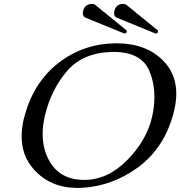

<svg xmlns="http://www.w3.org/2000/svg" viewBox="-20 -923 902 961"><path d="M600.6 -755.9 410.6 -833.5Q394.5 -839.8 394.5 -856.9Q394.5 -861.8 396 -867.2Q404.3 -903.3 440.4 -903.3Q451.2 -903.3 458.5 -897L613.3 -771Q615.2 -767.6 614.3 -763.7Q612.3 -755.4 603.5 -755.4Q601.6 -755.4 600.6 -755.9ZM756.8 -755.9 566.9 -833.5Q550.8 -839.8 550.8 -856.9Q550.8 -861.8 552.2 -867.2Q560.5 -903.3 596.7 -903.3Q607.4 -903.3 614.7 -897L769.5 -771Q771.5 -767.6 770.5 -763.7Q768.6 -755.4 759.8 -755.4Q757.8 -755.4 756.8 -755.9ZM557.6 -706.1H562.5Q720.2 -706.1 806.2 -609.4Q862.3 -545.9 862.3 -454.1Q862.3 -415 852.1 -371.1Q849.1 -357.9 845.2 -344.2Q796.9 -176.8 668.9 -84Q541 8.8 389.6 17.1Q378.4 17.6 367.2 17.6Q231.4 17.6 148.4 -76.2Q88.4 -143.6 88.4 -240.2Q88.4 -280.8 98.6 -326.7Q100.6 -335.4 103.5 -344.2Q148.4 -510.7 272 -607.4Q396 -704.1 557.6 -706.1ZM547.9 -663.1Q397.9 -662.1 316.4 -568.4Q235.4 -474.6 204.6 -342.8Q193.4 -294.9 193.4 -252Q193.4 -176.8 227.1 -117.2Q280.3 -23.4 399.9 -22.5H402.3Q519 -22.5 617.2 -122.1Q714.4 -220.7 741.7 -339.8L742.2 -342.8Q752.9 -392.1 752.9 -437.5Q752.9 -504.4 729.5 -563.5Q690.4 -663.1 547.9 -663.1Z"/></svg>

Font: Caudex
Style: Italic
Weight: 400
Italic angle: -13°
Version: Version 1.04